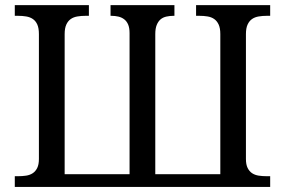

<svg xmlns="http://www.w3.org/2000/svg" viewBox="-20 -734 1119 754"><path d="M845.2 -49.8V-600.1Q845.2 -623.5 838.6 -637.7Q832 -651.9 821 -659.4Q810.1 -667 795.2 -669.4Q780.3 -671.9 763.2 -671.9H750V-713.9H1041V-671.9H1027.8Q1011.2 -671.9 996.1 -669.4Q981 -667 970 -659.4Q959 -651.9 952.4 -637.7Q945.8 -623.5 945.8 -600.1V-109.9Q945.8 -87.9 952.4 -74.5Q959 -61 970.2 -53.7Q981.4 -46.4 996.3 -44.2Q1011.2 -42 1027.8 -42H1041V0H38.1V-42H50.8Q67.4 -42 82.3 -44.2Q97.2 -46.4 108.4 -53.7Q119.6 -61 126.2 -74.5Q132.8 -87.9 132.8 -109.9V-600.1Q132.8 -623.5 126.5 -637.7Q120.1 -651.9 108.9 -659.4Q97.7 -667 82.8 -669.4Q67.9 -671.9 50.8 -671.9H38.1V-713.9H329.1V-671.9H315.9Q299.3 -671.9 284.2 -669.4Q269 -667 258.1 -659.4Q247.1 -651.9 240.5 -637.7Q233.9 -623.5 233.9 -600.1V-49.8H488.8V-604Q488.8 -624.5 483.2 -637.7Q477.5 -650.9 467.5 -658.4Q457.5 -666 444.6 -668.9Q431.6 -671.9 417 -671.9H414.1V-713.9H665V-671.9H662.1Q647 -671.9 633.5 -668.9Q620.1 -666 610.6 -658Q601.1 -649.9 595.5 -636Q589.8 -622.1 589.8 -600.1V-49.8Z"/></svg>

Font: Noto Serif
Style: Regular
Weight: 400
Designer: Monotype Design team
Foundry: Monotype Imaging Inc.
Version: Version 1.02